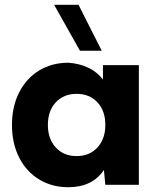

<svg xmlns="http://www.w3.org/2000/svg" viewBox="-20 -772 660 802"><path d="M414 -62Q366 10 265 10Q197 10 143.5 -22.5Q90 -55 60 -114Q30 -173 30 -250Q30 -327 60 -386Q90 -445 143.5 -477.5Q197 -510 265 -510Q361 -503 410 -440V-500H560V0H420ZM420 -250Q420 -309 387 -344.5Q354 -380 300 -380Q246 -380 213 -344.5Q180 -309 180 -250Q180 -192 213 -156Q246 -120 300 -120Q354 -120 387 -156Q420 -192 420 -250ZM206 -752H308L405 -560H314Z"/></svg>

Font: Goli Bold
Style: Regular
Weight: 700
Designer: jaikishan Patel
Foundry: MagicType
Version: Version 1.000